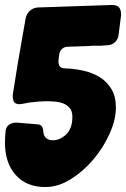

<svg xmlns="http://www.w3.org/2000/svg" viewBox="-36 -747 507 772"><path d="M-14 -215Q-13 -236 -0.5 -245Q12 -254 31 -254L116 -247Q137 -246 138 -218Q141 -183 178 -183Q205 -183 230 -206.5Q255 -230 255 -278Q255 -300 244.5 -312.5Q234 -325 218.5 -331Q203 -337 184.5 -338.5Q166 -340 149 -340Q138 -340 124.5 -339Q111 -338 85 -335L51 -329H49L44 -328Q25 -328 20 -338Q15 -348 15 -364L36 -495L67 -673Q71 -692 84.5 -704Q98 -716 117 -717L414 -727Q435 -727 443 -717Q451 -707 451 -687L441 -608Q439 -589 426 -577Q413 -565 394 -565L380 -564Q375 -563 369.5 -563Q364 -563 359 -563H344Q339 -563 333.5 -563Q328 -563 323 -562L235 -559Q221 -558 212.5 -549.5Q204 -541 202 -528L199 -502Q199 -488 204 -480.5Q209 -473 225 -472Q262 -471 298.5 -463Q335 -455 364.5 -437Q394 -419 412 -389Q430 -359 430 -315Q430 -266 405 -210Q380 -154 339.5 -106Q299 -58 248.5 -26.5Q198 5 146 5Q70 5 27 -43.5Q-16 -92 -16 -173Q-16 -183 -15.5 -193.5Q-15 -204 -14 -215Z"/></svg>

Font: Bangerz 2
Style: Regular
Weight: 400
Designer: vernon adams
Foundry: Vernon Adams
Version: Version 2.10;December 28, 2023;FontCreator 13.0.0.2683 64-bi